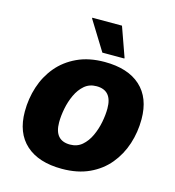

<svg xmlns="http://www.w3.org/2000/svg" viewBox="-113 -856 878 962"><g transform="rotate(15 326.0 -374.5)"><path d="M42 -219Q42 -286 62 -347.5Q82 -409 122 -457Q162 -505 223 -533.5Q284 -562 365 -562Q486 -562 551.5 -502.5Q617 -443 617 -332Q617 -265 597 -203.5Q577 -142 537 -93.5Q497 -45 436.5 -17Q376 11 295 11Q174 11 108 -48.5Q42 -108 42 -219ZM222 -211Q222 -117 303 -117Q340 -117 365.5 -139Q391 -161 407 -195.5Q423 -230 430.5 -268.5Q438 -307 438 -340Q438 -434 357 -434Q320 -434 294.5 -412Q269 -390 253 -355.5Q237 -321 229.5 -282.5Q222 -244 222 -211ZM341 -604 247 -756V-760H401L455 -608V-604Z"/></g></svg>

Font: Kufam
Style: Bold Italic
Weight: 700
Italic angle: -11°
Designer: Artur Schmal
Foundry: Original Type
Version: Version 1.301; ttfautohint (v1.8.3)